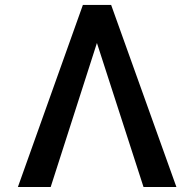

<svg xmlns="http://www.w3.org/2000/svg" viewBox="-20 -747 775 767"><path d="M553.3 0H684.7L424 -727.3H311.1L51.5 0H182.5L367.2 -575.3Z"/></svg>

Font: Margiela Sans Medium
Style: Regular
Weight: 500
Designer: Stefan Endress, Andreas Faust
Version: Version 1.100;FEAKit 1.0